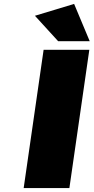

<svg xmlns="http://www.w3.org/2000/svg" viewBox="-20 -954 475 974"><path d="M100.1 0 201.2 -701.2H433.1L332 0ZM157.2 -874 356 -934.1 435.1 -745.1H274.9Z"/></svg>

Font: Trueno Black
Style: Italic
Weight: 900
Designer: Julieta Ulanovsky
Foundry: Julieta Ulanovsky
Version: Version 3.001b | FøM Fix